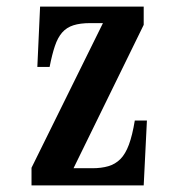

<svg xmlns="http://www.w3.org/2000/svg" viewBox="-20 -560 540 580"><path d="M101.1 -540H414.1V-484.9L202.1 -51.8H258.8Q286.1 -51.8 307.1 -57.9Q328.1 -64 343.5 -79.3Q358.9 -94.7 369.4 -123Q379.9 -151.4 387.2 -195.8H423.8L414.1 0H75.2V-53.2L291 -490.2H252.9Q222.2 -490.2 201.7 -483.6Q181.2 -477.1 167.7 -461.7Q154.3 -446.3 145.8 -420.9Q137.2 -395.5 129.9 -357.9H92.8Z"/></svg>

Font: BIZ UDMincho
Style: Bold
Weight: 700
Monospace: yes
Designer: TypeBank Co., Ltd.
Foundry: Morisawa Inc.
Version: Version 1.06